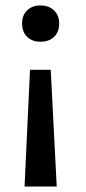

<svg xmlns="http://www.w3.org/2000/svg" viewBox="-20 -489 315 704"><path d="M128 -469Q159 -469 178 -451Q197 -433 197 -403Q197 -372 178.5 -354Q160 -336 128 -336Q98 -336 79.5 -354Q61 -372 61 -403Q61 -433 79.5 -451Q98 -469 128 -469ZM166 -233 188 195H70L90 -233Z"/></svg>

Font: EauTest Semibold
Style: Regular
Weight: 600
Designer: Christian Thalmann (Catharsis Fonts)
Version: Version 0.001;PS 000.001;hotconv 1.0.88;makeotf.lib2.5.64775